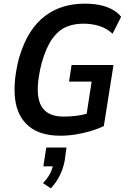

<svg xmlns="http://www.w3.org/2000/svg" viewBox="-20 -735 701 1054"><path d="M312 10Q199 10 137 -43Q75 -96 63 -191Q51 -286 84 -415Q109 -500 145.5 -557Q182 -614 229.5 -649Q277 -684 331 -699.5Q385 -715 444 -715Q487 -715 524 -708Q561 -701 592.5 -685Q624 -669 645 -643L598 -550Q565 -580 525 -592.5Q485 -605 436 -605Q385 -605 343 -587Q301 -569 267.5 -523Q234 -477 209 -390Q171 -241 199.5 -168Q228 -95 329 -95Q373 -95 414 -101.5Q455 -108 493 -123L451 -80L483 -287H359L373 -378H603L550 -43Q519 -28 479.5 -16Q440 -4 396.5 3Q353 10 312 10ZM259 299 216 270Q239 247 254 219.5Q269 192 271 166L288 178H218L234 75H345L335 148Q327 190 308 228.5Q289 267 259 299Z"/></svg>

Font: Nunito Sans 7pt Condensed
Style: Bold Italic
Weight: 700
Width: 3
Italic angle: -9°
Designer: Vernon Adams
Foundry: Vernon Adams
Version: Version 3.101;gftools[0.9.27]